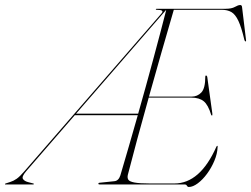

<svg xmlns="http://www.w3.org/2000/svg" viewBox="-82 -735 1001 765"><path d="M654 0H315Q310 0 310 -3Q310 -7 316 -7L373.5 -13Q390.5 -14.5 397.5 -36Q413 -88.5 430.8 -149.8Q448.5 -211 467 -276H216L22.5 -53Q4 -31.5 9.2 -22.5Q14.5 -13.5 29.5 -9.5L50.5 -4Q53 -3.5 53 -2Q52 0 50.5 0H-60.5Q-63 0 -62 -2Q-62 -3 -59.5 -4L-41 -10Q-28 -14 -15.5 -22.8Q-3 -31.5 15.5 -53L562 -682Q574 -696 542.5 -696Q538 -696 539 -698Q539 -700 542.5 -700H816.5Q841 -700 854 -707.5Q867 -715 875 -715Q882 -715 882.5 -706L898 -578Q899.5 -570 897 -570Q894 -570 892 -575Q880 -626 867.8 -652Q855.5 -678 839.8 -687Q824 -696 801.5 -696H610.5Q560.5 -525 511.5 -350H681Q704.5 -350 720.2 -366.5Q736 -383 736 -430Q736 -434 739 -434Q743 -434 744 -427L764 -283Q764.5 -275.5 763.5 -275Q761 -274 759.5 -277Q747.5 -317 729.8 -331.5Q712 -346 681 -346H510.5Q486.5 -260.5 465.2 -181.8Q444 -103 427.5 -39Q424.5 -27 429.2 -19.2Q434 -11.5 453.8 -7.8Q473.5 -4 515 -4H613Q715 -4 780 -150Q782 -154 783.5 -154Q786 -154 785 -149Q784 -122.5 772.2 -94.5Q760.5 -66.5 743 -42.8Q725.5 -19 706 -4.5Q686.5 10 670.5 10Q665.5 10 662.8 5Q660 0 654 0ZM578.5 -694 221 -282H468.5Q499 -389 528.2 -497.5Q557.5 -606 580 -694Z"/></svg>

Font: Fraunces 144pt Thin
Style: Italic
Weight: 100
Italic angle: -16°
Version: Version 1.000;[b76b70a41]